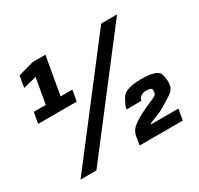

<svg xmlns="http://www.w3.org/2000/svg" viewBox="-144 -858 1077 1037"><g transform="rotate(-30 394.0 -339.5)"><path d="M31 -375H271.5L284 -443H210.5L252 -679H173L75.5 -652L63 -581L146 -601.5L118 -443H43.5ZM79 0H178L696 -674H597ZM447.5 0H717L728.5 -68H557.5Q558.5 -74 577 -80.5Q595.5 -87 637 -105Q689.5 -135 719.2 -155Q749 -175 752.5 -204.5Q757 -232.5 746 -269.5Q735 -306.5 634 -306.5Q536 -306.5 512 -268.2Q488 -230 483 -204H575.5Q578.5 -218 591 -228.5Q603.5 -239 626 -239Q646 -239 655 -233.5Q664 -228 659 -206Q657 -194 640.5 -186.2Q624 -178.5 576 -157.5Q523 -132.5 492.8 -109.8Q462.5 -87 456.5 -54Z"/></g></svg>

Font: Anybody Condensed Black
Style: Italic
Weight: 900
Width: 3
Italic angle: -10°
Version: Version 1.113;gftools[0.9.25]